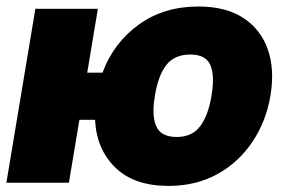

<svg xmlns="http://www.w3.org/2000/svg" viewBox="-37 -573 899 602"><path d="M269.9 -545.5 236.5 -345.2H284.4Q318.9 -438.2 397.4 -495.4Q475.9 -552.6 585.2 -552.6Q671.2 -552.6 726 -516.7Q780.9 -480.8 802.7 -418Q824.6 -355.1 811.1 -274.1Q797.6 -192.5 754.4 -128.2Q711.3 -63.9 644.4 -27Q577.4 9.9 491.5 9.9Q383.5 9.9 324.6 -47.6Q265.6 -105.1 261 -197.4H212L179 0H-17L73.9 -545.5ZM517 -143.5Q565.7 -143.5 591.1 -177.9Q616.5 -212.4 626.4 -274.1Q636.7 -335.9 622.5 -369Q608.3 -402 559.7 -402Q510.3 -402 484.7 -369.5Q459.2 -337 448.9 -274.1Q437.9 -211.3 452.8 -177.4Q467.7 -143.5 517 -143.5Z"/></svg>

Font: Inter UI Black
Style: Italic
Weight: 900
Italic angle: -9.39999°
Designer: Rasmus Andersson
Foundry: rsms
Version: 3.2;8d6f07862